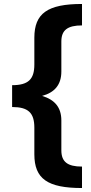

<svg xmlns="http://www.w3.org/2000/svg" viewBox="-20 -756 460 967"><path d="M393 191V83C320 83 289 59 289 1V-149C289 -216 255 -254 192 -273C255 -290 289 -329 289 -396V-547C289 -604 320 -628 393 -628V-736C220 -736 153 -689 153 -566V-431C153 -356 122 -327 41 -327V-217C122 -217 153 -188 153 -113V21C153 145 220 191 393 191Z"/></svg>

Font: Work Sans
Style: Bold
Weight: 700
Designer: Wei Huang
Foundry: Wei Huang
Version: Version 2.012